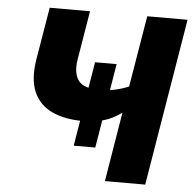

<svg xmlns="http://www.w3.org/2000/svg" viewBox="-52 -780 834 832"><g transform="rotate(5 365.0 -364.0)"><path d="M315.9 -251Q238.3 -251 182.9 -276.4Q127.4 -301.8 103 -356.7Q78.6 -411.6 92.8 -500L130.9 -727.5H306.2L271 -515.6Q261.2 -456.5 283.7 -424.1Q306.2 -391.6 377 -391.6Q413.1 -391.6 445.3 -398.9Q477.5 -406.2 503.4 -417.5L555.2 -727.5H730.5L609.9 0H434.6L484.4 -301.8Q444.8 -272.9 404.5 -262Q364.3 -251 315.9 -251ZM286.6 -141.1 347.2 -509.3H440.9L380.4 -141.1Z"/></g></svg>

Font: Inter Extra Bold
Style: Italic
Weight: 800
Italic angle: -9.39999°
Designer: Rasmus Andersson
Foundry: rsms
Version: Version 4.000;git-3c8e0fc